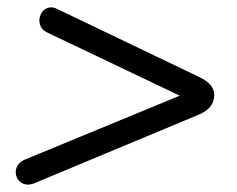

<svg xmlns="http://www.w3.org/2000/svg" viewBox="-20 -549 640 518"><path d="M71 -54Q57 -49 46.5 -52Q36 -55 29.5 -63.5Q23 -72 22.5 -82.5Q22 -93 27.5 -102.5Q33 -112 46 -118L521 -314L513 -268L108 -461Q95 -467 90 -477.5Q85 -488 86.5 -498.5Q88 -509 94.5 -517.5Q101 -526 112 -528.5Q123 -531 136 -524L518 -341Q558 -322 558 -293Q558 -274 547 -261Q536 -248 517 -240Z"/></svg>

Font: Nunito Medium
Style: Italic
Weight: 500
Designer: Vernon Adams
Foundry: Vernon Adams
Version: Version 3.601